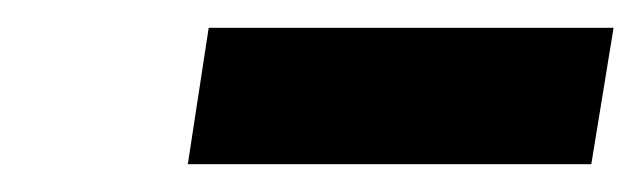

<svg xmlns="http://www.w3.org/2000/svg" viewBox="-20 -779 461 138"><path d="M421 -759 405 -661H115L130 -759Z"/></svg>

Font: Bitter
Style: Bold Italic
Weight: 700
Italic angle: -9°
Designer: Sol Matas, and Bitter project Authors
Foundry: Sol Matas
Version: Version 2.001